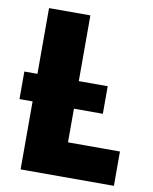

<svg xmlns="http://www.w3.org/2000/svg" viewBox="-81 -776 669 837"><g transform="rotate(10 253.0 -357.0)"><path d="M481 -152H251V-301H379V-423H251V-714H68V-423H10V-301H68V0H481Z"/></g></svg>

Font: Noto Sans UI SemiCondensed Black
Style: Regular
Weight: 900
Width: 4
Designer: Monotype Design Team
Foundry: Monotype Imaging Inc.
Version: 1.001